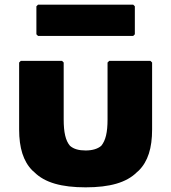

<svg xmlns="http://www.w3.org/2000/svg" viewBox="-20 -781 734 823"><path d="M69 -520 62 -513V-226C62 -147 80 -89 119 -50L127 -43C172 2 244 22 347 22C450 22 522 2 567 -43L575 -50C614 -89 632 -146 632 -226V-513L625 -520H448L441 -513V-269C441 -214 433 -179 414 -156C399 -143 376 -136 347 -136C318 -136 296 -142 280 -156C261 -178 253 -214 253 -269V-513L246 -520ZM143 -761 136 -754V-634L143 -627H551L558 -634V-754L551 -761Z"/></svg>

Font: Hussar Woodtype
Style: Blk
Weight: 900
Foundry: Cannot Into Space Fonts
Version: Version 1.07